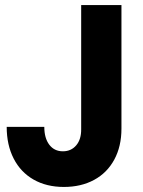

<svg xmlns="http://www.w3.org/2000/svg" viewBox="-20 -740 571 768"><path d="M6.8 -232.4H157.2Q157.2 -187.5 177.2 -161.1Q197.3 -134.8 231.4 -134.8Q264.6 -134.8 284.9 -158.7Q305.2 -182.6 304.7 -223.6V-719.7H465.8V-225.6Q465.8 -154.3 437 -101.3Q408.2 -48.3 356.2 -20.3Q304.2 7.8 235.4 7.8Q166 7.8 114.3 -21.7Q62.5 -51.3 34.7 -105.7Q6.8 -160.2 6.8 -232.4Z"/></svg>

Font: Reddit Sans Fudge ExtraBold
Style: Regular
Weight: 800
Designer: Stephen Hutchings
Foundry: Reddit
Version: Version 1.011